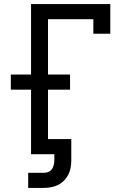

<svg xmlns="http://www.w3.org/2000/svg" viewBox="-20 -755 640 940"><path d="M118 165V91H195Q207 91 217.5 86.5Q228 82 234.5 72.5Q241 63 243.5 51.5Q246 40 246 29V0H132V-316H33V-390H132V-735H520V-590H437V-661H215V-390H323V-316H215V-74H329V29Q329 47 326 65Q323 83 315 99Q307 115 294 128.5Q281 142 265 150Q249 158 231 161.5Q213 165 195 165Z"/></svg>

Font: Iosevka Meiseki Sans
Style: Regular
Weight: 400
Monospace: yes
Designer: Belleve Invis
Foundry: Belleve Invis
Version: Version 11.2.6; ttfautohint (v1.8.4)